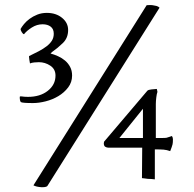

<svg xmlns="http://www.w3.org/2000/svg" viewBox="-20 -712 785 775"><path d="M98 -486Q119 -496 137 -505.5Q155 -515 168.5 -525.5Q182 -536 189.5 -548Q197 -560 197 -576Q197 -595 184.5 -604.5Q172 -614 152 -614Q129 -614 108.5 -601Q88 -588 77 -574Q73 -574 68 -582Q63 -590 63 -595Q68 -604 77 -615Q86 -626 99.5 -636Q113 -646 130.5 -653Q148 -660 169 -660Q206 -660 230.5 -640Q255 -620 255 -591Q255 -559 234 -538.5Q213 -518 190 -502L184 -496Q199 -492 214.5 -485Q230 -478 242.5 -467.5Q255 -457 263 -442Q271 -427 271 -407Q271 -380 255 -359Q239 -338 215.5 -324Q192 -310 164.5 -303Q137 -296 113 -296Q70 -296 64 -300Q61 -303 60 -312.5Q59 -322 61 -323H66Q73 -322 79 -321.5Q85 -321 93 -321Q142 -321 173 -345.5Q204 -370 204 -407Q204 -433 183 -447Q162 -461 137 -461Q129 -461 118.5 -460Q108 -459 101 -456Q100 -459 98.5 -470.5Q97 -482 97 -484ZM605 12Q597 11 591 10.5Q585 10 577 10Q569 9 562 8Q555 7 553 7L554 -116H417Q411 -116 405 -119.5Q399 -123 399 -134Q399 -135 399.5 -136.5Q400 -138 400 -140L575 -346Q580 -350 591 -351Q602 -352 613 -353Q613 -352 613.5 -350.5Q614 -349 614 -348Q616 -344 615 -339Q613 -335 611 -319.5Q609 -304 609 -292V-155H634Q648 -155 652.5 -156Q657 -157 662 -159L674 -163Q678 -157 678 -150Q678 -136 676.5 -129.5Q675 -123 673 -118L667 -102Q653 -107 640.5 -108Q628 -109 605 -109ZM557 -273 462 -155H557ZM572 -691Q575 -691 581.5 -691.5Q588 -692 596 -691Q604 -690 611.5 -688Q619 -686 624 -681L171 39Q168 42 161 43Q154 44 145.5 43.5Q137 43 128.5 41Q120 39 115 36Z"/></svg>

Font: Lusitana
Style: Regular
Weight: 400
Designer: Ana Paula Megda
Foundry: Ana Paula Megda
Version: Version 1.000; ttfautohint (v1.1) -l 8 -r 50 -G 200 -x 14 -D